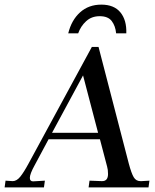

<svg xmlns="http://www.w3.org/2000/svg" viewBox="-71 -810 671 830"><path d="M-16 -27Q1 -27 16.5 -46Q32 -65 53 -104L326 -607H355L486 -102Q497 -61 507 -44Q517 -27 536 -27H541L575 -29L571 0H312L316 -29L369 -27Q396 -26 396 -58Q396 -77 392 -90L361 -208H139L79 -96Q58 -58 58 -41Q58 -26 72 -26L123 -29L119 0H-51L-47 -29ZM288 -484 154 -236H353ZM367 -790Q422 -790 449.5 -756.5Q477 -723 475 -666H431Q428 -698 412 -719Q396 -740 360 -740Q325 -740 301.5 -718.5Q278 -697 267 -666H224Q238 -723 275 -756.5Q312 -790 367 -790Z"/></svg>

Font: Unna
Style: Italic
Weight: 400
Italic angle: -8.05°
Designer: Jorge de Buen Unna
Foundry: Omnibus-Type
Version: Version 2.008